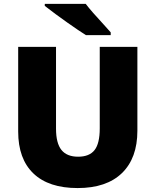

<svg xmlns="http://www.w3.org/2000/svg" viewBox="-20 -954 797 984"><path d="M209.5 -934.1H419.4Q445.3 -899.4 518.6 -820.3L547.4 -788.1V-773.9H420.4Q386.7 -794.9 324.7 -838.6Q262.7 -882.3 209.5 -923.8ZM684.1 -713.9V-284.2Q684.1 -143.6 605 -66.9Q525.9 9.8 377.7 9.8Q229.5 9.8 151.4 -64.9Q73.2 -139.6 73.2 -279.8V-713.9H267.1V-294.9Q267.1 -220.2 294.9 -185.5Q322.8 -150.9 380.4 -150.9Q438 -150.9 464.6 -184.8Q491.2 -218.8 491.2 -295.9V-713.9Z"/></svg>

Font: Open Sans Hebrew Extra Bold
Style: Regular
Weight: 800
Foundry: Ascender Corporation, Yanek Iontef
Version: Version 2.001;PS 002.001;hotconv 1.0.70;makeotf.lib2.5.58329